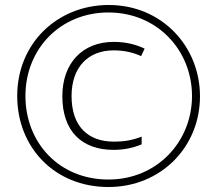

<svg xmlns="http://www.w3.org/2000/svg" viewBox="-20 -742 871 770"><path d="M415 8C624 8 782 -151 782 -356C782 -555 630 -722 416 -722C212 -722 49 -570 49 -357C49 -152 198 8 415 8ZM415 -22C216 -22 82 -171 82 -357C82 -547 223 -692 415 -692C610 -692 750 -541 750 -357C750 -173 609 -22 415 -22ZM435 -141C478 -141 514 -149 548 -163V-194C509 -179 477 -174 437 -174C333 -174 267 -235 267 -357C267 -471 332 -540 436 -540C479 -540 515 -531 546 -517L560 -547C526 -563 487 -574 436 -574C310 -574 230 -488 230 -356C230 -215 309 -141 435 -141Z"/></svg>

Font: Noto Sans Devanagari UI SemiCondensed ExtraLight
Style: Regular
Weight: 200
Width: 4
Designer: Jelle Bosma - Monotype Design Team
Foundry: Monotype Imaging Inc.
Version: Version 2.004